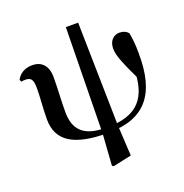

<svg xmlns="http://www.w3.org/2000/svg" viewBox="-158 -839 1153 1205"><g transform="rotate(-20 418.5 -236.5)"><path d="M396.9 224.4 520.3 198 508.9 -9.3 495 -698.5H412.9L401.5 8.4L387.1 217.9ZM429.7 16.2 430.2 -19C282.6 -19 227.5 -84 227.5 -199C227.5 -278.2 233.5 -352.2 233.5 -429.9C233.5 -507.3 193.5 -546.5 131.7 -546.5C79.7 -546.5 44 -520.8 26.9 -487L33.4 -472.6C41.7 -473.9 49.8 -475.2 60.1 -475.2C98.6 -475.2 111.3 -458.6 111.3 -400.9C111.3 -336.1 103.3 -265.3 103.3 -194.5C103.3 -50.1 208.8 16.2 429.7 16.2ZM439.9 15.5C676.4 15.5 792 -108.4 786.6 -394.3C786.6 -444.4 782.8 -482.8 774.7 -525.3C762.6 -542.1 740.6 -551.2 716 -551.2C682.8 -551.2 645.8 -526 645.8 -471.4C645.8 -434.5 655.4 -394.8 728.7 -243.7L763.7 -407.8L717.8 -413.1C723.2 -368.5 726.2 -341.7 726.2 -311.7C727.2 -116.5 648.3 -18.3 442.2 -19Z"/></g></svg>

Font: Source Han Serif CN VF
Style: Regular
Weight: 250
Designer: Ryoko NISHIZUKA 西塚涼子 (kana & ideographs); Frank Grießhammer (Latin, Greek & Cyrillic); Wenlong ZHANG 张文龙 (bopomofo); San
Foundry: Adobe
Version: Version 2.002;hotconv 1.1.0;makeotfexe 2.6.0